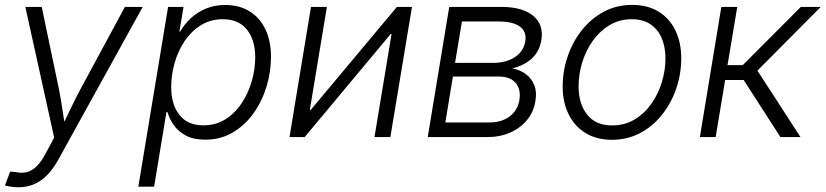

<svg xmlns="http://www.w3.org/2000/svg" viewBox="-32 -564 3397 790"><path d="M-11.7 199.2 9.8 142.1 30.8 143.6Q56.2 149.4 77.4 144.5Q98.6 139.6 117.7 121.3Q136.7 103 155.3 68.4L190.9 2.4L72.3 -535.6H139.6L209.5 -202.1Q218.3 -158.7 224.6 -115.2Q231 -71.8 237.8 -30.3H216.3Q237.3 -71.8 257.8 -115.2Q278.3 -158.7 301.8 -202.1L481.9 -535.6H555.2L208.5 91.8Q187.5 130.4 162.4 156Q137.2 181.6 107.9 194.1Q78.6 206.5 44.9 206.5Q28.3 206.5 13.7 204.3Q-1 202.1 -11.7 199.2Z M537.1 204.1 659.7 -535.6H723.1L706.1 -433.6H709Q725.1 -462.4 751.5 -487.5Q777.8 -512.7 814 -528.1Q850.1 -543.5 895 -543.5Q953.1 -543.5 995.4 -517.1Q1037.6 -490.7 1060.3 -442.9Q1083 -395 1083 -329.6Q1083 -268.1 1064.5 -207.3Q1045.9 -146.5 1010.7 -97.4Q975.6 -48.3 925.5 -18.8Q875.5 10.7 812 10.7Q765.1 10.7 733.6 -5.9Q702.1 -22.5 683.8 -48.3Q665.5 -74.2 657.2 -102.5H652.8L602.1 204.1ZM804.7 -48.3Q855.5 -48.3 895 -73Q934.6 -97.7 961.9 -138.7Q989.3 -179.7 1003.7 -229.2Q1018.1 -278.8 1018.1 -328.1Q1018.1 -399.4 983.9 -442.1Q949.7 -484.9 885.3 -484.9Q834 -484.9 794.4 -460.2Q754.9 -435.5 727.5 -394.8Q700.2 -354 686.3 -304.4Q672.4 -254.9 672.4 -205.1Q672.4 -133.8 706.3 -91.1Q740.2 -48.3 804.7 -48.3Z M1574.2 0H1508.8L1579.1 -423.8H1575.2L1221.7 0H1159.2L1247.6 -535.6H1313L1242.7 -111.3H1246.1L1601.1 -535.6H1663.1Z M1728 0 1816.4 -535.6H2029.8Q2117.7 -535.6 2161.9 -499Q2206.1 -462.4 2195.3 -398.4Q2187.5 -351.6 2155.3 -322.5Q2123 -293.5 2075.2 -282.7Q2106.4 -277.3 2130.4 -260Q2154.3 -242.7 2166 -214.6Q2177.7 -186.5 2170.9 -147.5Q2164.1 -104 2137 -70.8Q2109.9 -37.6 2067.9 -18.8Q2025.9 0 1972.7 0ZM1800.3 -60.1H1982.4Q2030.8 -60.1 2064.2 -84.5Q2097.7 -108.9 2105 -151.9Q2112.3 -195.8 2089.8 -222.4Q2067.4 -249 2021 -249H1831.5ZM1840.3 -305.2H1996.1Q2050.3 -305.2 2086.4 -328.9Q2122.6 -352.5 2129.4 -394.5Q2135.7 -434.1 2106.9 -454.8Q2078.1 -475.6 2020 -475.6H1868.7Z M2485.4 11.2Q2422.9 11.2 2377.7 -16.4Q2332.5 -43.9 2307.9 -93.3Q2283.2 -142.6 2283.2 -208Q2283.2 -271.5 2303.5 -331.3Q2323.7 -391.1 2361.6 -439.2Q2399.4 -487.3 2452.1 -515.6Q2504.9 -543.9 2569.3 -543.9Q2631.8 -543.9 2677 -516.6Q2722.2 -489.3 2746.6 -439.7Q2771 -390.1 2771 -324.2Q2771 -260.3 2750.7 -200.4Q2730.5 -140.6 2692.6 -92.8Q2654.8 -44.9 2602.3 -16.8Q2549.8 11.2 2485.4 11.2ZM2486.8 -47.9Q2538.1 -47.9 2578.9 -72.3Q2619.6 -96.7 2647.9 -136.7Q2676.3 -176.8 2691.2 -225.6Q2706.1 -274.4 2706.1 -323.2Q2706.1 -371.1 2690.4 -407.5Q2674.8 -443.8 2644 -464.4Q2613.3 -484.9 2567.4 -484.9Q2517.1 -484.9 2476.8 -460.9Q2436.5 -437 2407.7 -397Q2378.9 -356.9 2363.8 -307.9Q2348.6 -258.8 2348.6 -208.5Q2348.6 -137.7 2383.5 -92.8Q2418.5 -47.9 2486.8 -47.9Z M2847.7 0 2936 -535.6H3001.5L2961.4 -295.9H3023.9L3263.2 -535.6H3345.2L3084.5 -273.4L3261.7 0H3179.2L3027.8 -234.9H2951.7L2912.6 0Z"/></svg>

Font: Inter 20pt Light
Style: Italic
Weight: 300
Italic angle: -9.3988°
Version: Version 4.001;git-66647c0bb